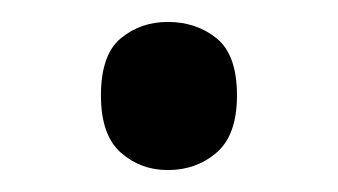

<svg xmlns="http://www.w3.org/2000/svg" viewBox="-20 -440 308 175"><path d="M72 -353Q72 -390 90 -405Q108 -420 133 -420Q159 -420 177.5 -405Q196 -390 196 -353Q196 -317 177.5 -301Q159 -285 133 -285Q108 -285 90 -301Q72 -317 72 -353Z"/></svg>

Font: TSCustom
Style: Regular
Weight: 400
Designer: Monotype Design Team
Foundry: Monotype Imaging Inc.
Version: Version 2.004; ttfautohint (v1.8.3) -l 8 -r 50 -G 200 -x 14 